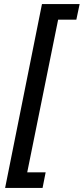

<svg xmlns="http://www.w3.org/2000/svg" viewBox="-20 -780 409 938"><path d="M188 138H5L185 -760H369L353 -684H264L113 62H203Z"/></svg>

Font: IBM Plex Sans Medium
Style: Italic
Weight: 500
Italic angle: -11.31°
Designer: Mike Abbink, Paul van der Laan, Pieter van Rosmalen
Foundry: Bold Monday
Version: Version 3.201